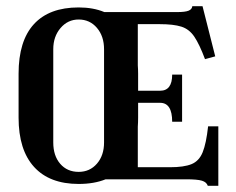

<svg xmlns="http://www.w3.org/2000/svg" viewBox="-20 -579 761 620"><path d="M234 -555Q281 -555 317 -540H552Q578 -540 589 -544.5Q600 -549 601 -559H634L675 -397L642 -388Q624 -436 607.5 -460.5Q591 -485 565.5 -493Q540 -501 496 -501H425V-368Q426 -355 426 -341V-286H497Q536 -286 536 -338H568V-186H536Q536 -247 497 -247H426V-199Q426 -184 425 -170V-39H529Q574 -39 598.5 -49Q623 -59 634.5 -87.5Q646 -116 652 -171H685V21H651Q647 9 632 4.5Q617 0 582 0H321Q284 15 234 15Q140 15 90 -40Q40 -95 40 -199V-341Q40 -447 89.5 -501Q139 -555 234 -555ZM234 -24Q270 -24 293 -50.5Q316 -77 316 -119V-420Q316 -462 293 -489Q270 -516 234 -516Q199 -516 175.5 -488.5Q152 -461 152 -420V-119Q152 -76 174.5 -50Q197 -24 234 -24Z"/></svg>

Font: Girassol
Style: Regular
Weight: 400
Width: 3
Designer: Liam Spradlin
Version: Version 1.004